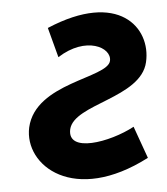

<svg xmlns="http://www.w3.org/2000/svg" viewBox="-20 -286 269 309"><path d="M195 -82C157 -57 88 -39 93 -78C99 -119 207 -128 215 -186C223 -242 170 -301 57 -241L74 -194C118 -228 160 -210 157 -188C153 -160 37 -153 27 -81C19 -19 100 43 218 -32Z"/></svg>

Font: Hussar Tani
Style: DwaKurs
Weight: 700
Foundry: Cannot Into Space Fonts
Version: Version 0.92